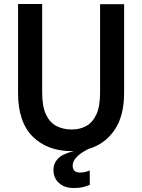

<svg xmlns="http://www.w3.org/2000/svg" viewBox="-20 -748 713 963"><path d="M339.5 10Q218 10 144.2 -62.8Q70.5 -135.5 70.5 -282.5V-728H191.5V-284Q191.5 -214.5 210.5 -174Q229.5 -133.5 263 -116Q296.5 -98.5 340 -98.5Q380.5 -98.5 412.5 -116Q444.5 -133.5 463.2 -174Q482 -214.5 482 -284V-727H602.5V-282.5Q602.5 -164.5 553.2 -94.2Q504 -24 423.5 -1Q344.5 39 344.5 82.5Q344.5 117.5 381 117.5Q408.5 117.5 430 106.5L430.5 179Q408.5 188 392 191.5Q375.5 195 349.5 195Q303.5 195 275.8 170Q248 145 248 103Q248 72.5 270 48.2Q292 24 350.5 10Q345 10 339.5 10Z"/></svg>

Font: Spline Sans Medium
Style: Regular
Weight: 500
Designer: Eben Sorkin, Mirko Velimirovic
Foundry: Sorkin Type
Version: Version 1.000; ttfautohint (v1.8.3)